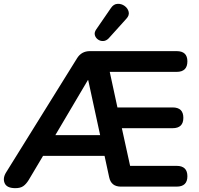

<svg xmlns="http://www.w3.org/2000/svg" viewBox="-24 -971 1038 999"><path d="M541 -771Q528 -758 512.5 -757.5Q497 -757 485 -766Q473 -775 469.5 -788.5Q466 -802 476 -817L553 -929Q567 -950 587.5 -951Q608 -952 624.5 -940Q641 -928 645.5 -909.5Q650 -891 633 -873ZM56 8Q11 8 0 -18.5Q-11 -45 9 -76L377 -668Q400 -705 444 -705H895Q951 -705 951 -652Q951 -597 895 -597H547L587 -412H874Q930 -412 930 -358Q930 -304 874 -304H610L653 -108H895Q951 -108 951 -54Q951 0 895 0H605Q554 0 544 -49L520 -160H200L125 -34Q112 -13 97 -2.5Q82 8 56 8ZM433 -554 264 -268H497L435 -554Z"/></svg>

Font: Chiron GoRound TC SB
Style: Regular
Weight: 500
Designer: Ryoko NISHIZUKA 西塚涼子 (kana, bopomofo & ideographs); Paul D. Hunt (Latin, Greek & Cyrillic); Sandoll Communications 산돌커뮤니
Foundry: Adobe
Version: Version 1.000;hotconv 1.1.1;makeotfexe 2.6.0